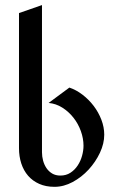

<svg xmlns="http://www.w3.org/2000/svg" viewBox="-20 -720 455 750"><path d="M387.2 -193.8Q387.2 -159.2 370.4 -123.3Q353.5 -87.4 326.2 -57.6Q298.8 -27.8 263.9 -9Q229 9.8 192.9 9.8Q159.2 9.8 133.3 -1.7Q107.4 -13.2 89.8 -33.4Q72.3 -53.7 63.2 -81.3Q54.2 -108.9 54.2 -141.1V-668.9L144 -700.2V-125Q144 -108.4 148.4 -92.3Q152.8 -76.2 161.6 -63.2Q170.4 -50.3 183.8 -42.2Q197.3 -34.2 215.8 -34.2Q238.3 -34.2 255.1 -45.2Q272 -56.2 283.4 -73.5Q294.9 -90.8 300.5 -111.3Q306.2 -131.8 306.2 -150.9Q306.2 -179.2 295.7 -208.3Q285.2 -237.3 266.6 -260.7Q248 -284.2 223.1 -299.8Q198.2 -315.4 169.9 -317.9L251 -377.9Q277.3 -369.1 302 -350.3Q326.7 -331.5 345.7 -306.6Q364.7 -281.7 376 -252.4Q387.2 -223.1 387.2 -193.8Z"/></svg>

Font: Redressed
Style: Regular
Weight: 400
Designer: Astigmatic (AOETI)
Foundry: Astigmatic (AOETI)
Version: Version 1.001